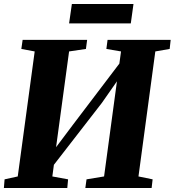

<svg xmlns="http://www.w3.org/2000/svg" viewBox="-20 -943 876 963"><path d="M-0.5 0 3 -43.5 69 -58 154 -685 87 -697.5 93.5 -743H417L411 -697.5L326.5 -685L252.5 -140.5L222 -152.5L347.5 -319.5L618.5 -676.5L570.5 -564L587 -685L513.5 -697.5L519.5 -743H836L831 -697.5L759 -685L674.5 -58L745.5 -43.5L740.5 0H408L414 -43.5L502 -58L574 -590L603.5 -588L491 -427L207 -60.5L254 -144L242.5 -58L321.5 -43.5L317.5 0ZM340.5 -923H649.5L636 -825.5H326.5Z"/></svg>

Font: Merriweather 48pt Black
Style: Italic
Weight: 900
Italic angle: -7.8°
Version: Version 2.101